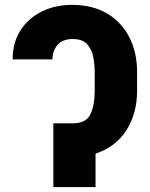

<svg xmlns="http://www.w3.org/2000/svg" viewBox="-20 -757 606 777"><path d="M212.9 -257.8H274.4Q328.6 -258.3 345.9 -294.7Q363.3 -331.1 363.3 -388.7V-466.8Q363.3 -493.7 357.9 -524.4Q352.5 -555.2 333.7 -577.1Q314.9 -599.1 274.4 -599.1Q232.9 -599.1 212.6 -575Q192.4 -550.8 192.4 -516.6H31.2Q30.8 -584 62.5 -633.5Q94.2 -683.1 148.7 -710.2Q203.1 -737.3 271 -737.3Q355 -737.3 414.1 -701.9Q473.1 -666.5 503.9 -605.2Q534.7 -543.9 534.7 -466.8V-388.7Q534.7 -297.9 491.5 -230Q448.2 -162.1 366.7 -135.3V0H195.8V-257.8Z"/></svg>

Font: Inter Display ExtraBold
Style: Regular
Weight: 800
Designer: Rasmus Andersson
Foundry: rsms
Version: Version 4.000;git-a52131595